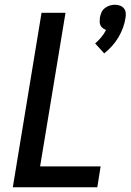

<svg xmlns="http://www.w3.org/2000/svg" viewBox="-20 -789 550 809"><path d="M419 -564 381 -606Q395 -618 407 -632.5Q419 -647 427 -663Q420 -665 413.5 -670Q407 -675 403.5 -682Q400 -689 400 -697.5Q400 -706 401 -715Q403 -726 407.5 -736.5Q412 -747 421.5 -754.5Q431 -762 442 -765.5Q453 -769 464 -769Q475 -769 485 -765.5Q495 -762 501.5 -754.5Q508 -747 509.5 -736.5Q511 -726 509 -715Q506 -694 498.5 -673Q491 -652 479.5 -632.5Q468 -613 452.5 -595.5Q437 -578 419 -564ZM34 0 155 -735H256L149 -88H404L390 0Z"/></svg>

Font: Iosevka Semibold
Style: Italic
Weight: 600
Italic angle: -9°
Monospace: yes
Designer: Belleve Invis
Foundry: Belleve Invis
Version: Version 32.5.0; ttfautohint (v1.8.4)